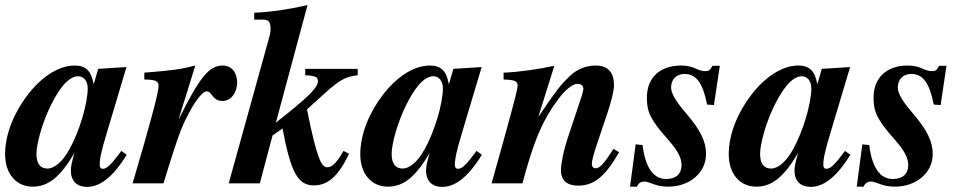

<svg xmlns="http://www.w3.org/2000/svg" viewBox="-41 -719 3788 753"><path d="M435 -127C394 -72 378 -57 362 -57C354 -57 350 -63 350 -72C350 -97 356 -126 380 -205L455 -456L344 -449L327 -390H326C317 -441 295 -462 252 -462C187 -462 119 -415 66 -345C15 -278 -21 -194 -21 -114C-21 -38 22 13 87 13C148 13 195 -24 251 -119C239 -78 237 -64 237 -50C237 -7 263 14 300 14C347 14 398 -18 456 -112ZM303 -373C303 -313 270 -202 231 -133C204 -84 172 -58 145 -58C119 -58 102 -75 102 -115C102 -153 123 -234 158 -305C186 -362 224 -420 266 -420C288 -420 303 -400 303 -373Z M660 -253 725 -462C665 -447 646 -444 525 -434V-407C569 -407 581 -401 581 -382C581 -357 550 -240 479 0H600L631 -99C664 -204 679 -238 705 -285C732 -334 756 -361 770 -361C790 -361 792 -323 831 -323C864 -323 889 -354 889 -396C889 -436 866 -462 832 -462C778 -462 740 -412 661 -253Z M1362 -449H1156V-424C1195 -422 1206 -417 1206 -401C1206 -375 1167 -337 1041 -238L1165 -699C1088 -682 1033 -673 956 -669V-642H990C1010 -642 1020 -636 1020 -608C1020 -598 1020 -590 1013 -566L856 0H978L1028 -188L1067 -215C1100 -40 1128 8 1190 8C1240 8 1283 -21 1328 -116L1306 -127C1279 -79 1261 -63 1242 -63C1220 -63 1202 -95 1163 -290L1227 -348C1295 -410 1316 -418 1362 -424Z M1828 -127C1787 -72 1771 -57 1755 -57C1747 -57 1743 -63 1743 -72C1743 -97 1749 -126 1773 -205L1848 -456L1737 -449L1720 -390H1719C1710 -441 1688 -462 1645 -462C1580 -462 1512 -415 1459 -345C1408 -278 1372 -194 1372 -114C1372 -38 1415 13 1480 13C1541 13 1588 -24 1644 -119C1632 -78 1630 -64 1630 -50C1630 -7 1656 14 1693 14C1740 14 1791 -18 1849 -112ZM1696 -373C1696 -313 1663 -202 1624 -133C1597 -84 1565 -58 1538 -58C1512 -58 1495 -75 1495 -115C1495 -153 1516 -234 1551 -305C1579 -362 1617 -420 1659 -420C1681 -420 1696 -400 1696 -373Z M2365 -135C2325 -73 2311 -59 2294 -59C2286 -59 2280 -66 2280 -76C2280 -86 2285 -109 2304 -165L2339 -269C2355 -316 2367 -361 2367 -385C2367 -434 2345 -462 2294 -462C2257 -462 2221 -447 2194 -421C2157 -386 2139 -362 2072 -263H2071L2133 -461C2069 -447 1990 -436 1934 -434V-407C1976 -406 1989 -402 1989 -383C1989 -371 1977 -324 1944 -204L1887 0H2008C2054 -174 2091 -255 2153 -336C2173 -363 2204 -390 2222 -390C2235 -390 2247 -386 2247 -369C2247 -366 2243 -351 2240 -341L2185 -176C2169 -128 2159 -77 2159 -51C2159 -10 2184 9 2227 9C2287 9 2332 -25 2387 -122Z M2782 -461H2753C2744 -444 2740 -440 2725 -440C2715 -440 2705 -442 2688 -450C2671 -458 2650 -462 2630 -462C2549 -462 2496 -416 2496 -336C2496 -282 2508 -252 2576 -175C2616 -130 2632 -101 2632 -71C2632 -39 2612 -17 2572 -17C2521 -17 2490 -62 2479 -150L2452 -153L2430 13H2457C2463 -1 2473 -7 2486 -7C2493 -7 2503 -4 2516 1C2538 10 2559 13 2580 13C2662 13 2728 -40 2728 -115C2728 -163 2708 -207 2648 -277C2609 -322 2591 -353 2591 -376C2591 -408 2612 -429 2644 -429C2690 -429 2716 -392 2732 -309L2759 -307Z M3273 -127C3232 -72 3216 -57 3200 -57C3192 -57 3188 -63 3188 -72C3188 -97 3194 -126 3218 -205L3293 -456L3182 -449L3165 -390H3164C3155 -441 3133 -462 3090 -462C3025 -462 2957 -415 2904 -345C2853 -278 2817 -194 2817 -114C2817 -38 2860 13 2925 13C2986 13 3033 -24 3089 -119C3077 -78 3075 -64 3075 -50C3075 -7 3101 14 3138 14C3185 14 3236 -18 3294 -112ZM3141 -373C3141 -313 3108 -202 3069 -133C3042 -84 3010 -58 2983 -58C2957 -58 2940 -75 2940 -115C2940 -153 2961 -234 2996 -305C3024 -362 3062 -420 3104 -420C3126 -420 3141 -400 3141 -373Z M3671 -461H3642C3633 -444 3629 -440 3614 -440C3604 -440 3594 -442 3577 -450C3560 -458 3539 -462 3519 -462C3438 -462 3385 -416 3385 -336C3385 -282 3397 -252 3465 -175C3505 -130 3521 -101 3521 -71C3521 -39 3501 -17 3461 -17C3410 -17 3379 -62 3368 -150L3341 -153L3319 13H3346C3352 -1 3362 -7 3375 -7C3382 -7 3392 -4 3405 1C3427 10 3448 13 3469 13C3551 13 3617 -40 3617 -115C3617 -163 3597 -207 3537 -277C3498 -322 3480 -353 3480 -376C3480 -408 3501 -429 3533 -429C3579 -429 3605 -392 3621 -309L3648 -307Z"/></svg>

Font: STIXGeneral
Style: Bold Italic
Weight: 700
Italic angle: -16.33°
Designer: MicroPress Inc., with final additions and corrections provided by Coen Hoffman, Elsevier (retired)
Version: Version 1.1.0